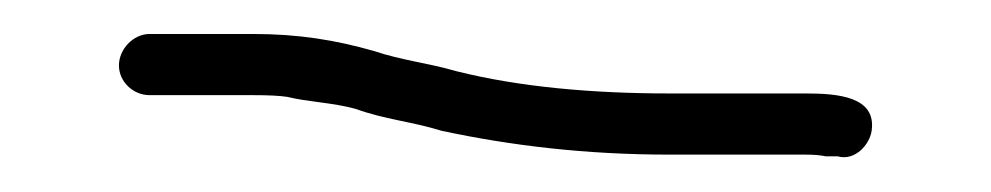

<svg xmlns="http://www.w3.org/2000/svg" viewBox="-20 -354 583 113"><path d="M68 -298H129C137.7 -298 144.3 -297.7 149 -297C161.1 -294 175.9 -293.6 189 -290C207.2 -283.5 221.4 -282.7 240 -277C280.7 -268.3 324.8 -263 374 -263H454C458.7 -263 462.7 -262.7 466 -262H473C483.1 -259.1 491.8 -268.8 493 -277C495.9 -297.2 473.1 -299 454 -299H374C328.8 -299 285.8 -302.8 249 -312C230.8 -317.2 217.2 -318.3 200 -324C177.6 -330.4 155.7 -334 129 -334H68C58.5 -334 50 -325.1 50 -315.5C50 -305.8 58.5 -298 68 -298Z"/></svg>

Font: HoneyBee
Style: Lit
Weight: 300
Foundry: Cannot Into Space Fonts
Version: Version 0.89